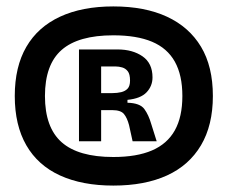

<svg xmlns="http://www.w3.org/2000/svg" viewBox="-20 -731 709 598"><path d="M333 -153Q236 -153 167 -184.5Q98 -216 62 -278.5Q26 -341 26 -432Q26 -523 62 -585Q98 -647 167 -679Q236 -711 333 -711Q431 -711 500 -679Q569 -647 606 -585.5Q643 -524 643 -432Q643 -341 606 -278.5Q569 -216 500 -184.5Q431 -153 333 -153ZM333 -242Q406 -242 453.5 -262.5Q501 -283 524.5 -325Q548 -367 548 -432Q548 -497 524.5 -539Q501 -581 453.5 -601Q406 -621 333 -621Q224 -621 172 -575.5Q120 -530 120 -432Q120 -334 172 -288Q224 -242 333 -242ZM226 -291V-577H346Q393 -577 424 -555.5Q455 -534 455 -490Q455 -463 436.5 -443.5Q418 -424 377 -420V-411Q416 -410 429.5 -391.5Q443 -373 451 -345L468 -291H393L382 -341Q376 -364 366 -376Q356 -388 330 -388H295V-291ZM295 -441H330Q345 -441 357.5 -444Q370 -447 377.5 -455Q385 -463 385 -480Q385 -500 378 -509Q371 -518 360.5 -521Q350 -524 340 -524H295Z"/></svg>

Font: Bricolage Grotesque SemiBold
Style: Regular
Weight: 600
Designer: Mathieu Triay
Foundry: Atelier Triay
Version: Version 1.000;gftools[0.9.30]